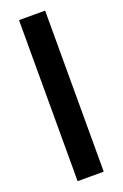

<svg xmlns="http://www.w3.org/2000/svg" viewBox="-145 -784 530 829"><g transform="rotate(-20 120.0 -370.0)"><path d="M60 -740H180V0H60Z"/></g></svg>

Font: IBM Plex Sans Arabic
Style: Bold
Weight: 700
Designer: Mike Abbink, Paul van der Laan, Pieter van Rosmalen, Wael Morcos, Khajak Apelian
Foundry: Bold Monday
Version: Version 1.2